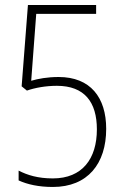

<svg xmlns="http://www.w3.org/2000/svg" viewBox="-20 -734 495 763"><path d="M213 -428C168 -428 131 -421 104 -413L124 -679H362V-714H91L66 -391L87 -374C118 -385 162 -393 206 -393C316 -393 365 -328 365 -220C365 -103 307 -25 190 -25C131 -25 89 -38 54 -56V-17C89 -1 134 9 190 9C329 9 402 -84 402 -222C402 -347 339 -428 213 -428Z"/></svg>

Font: Noto Sans Sinhala UI Condensed ExtraLight
Style: Regular
Weight: 200
Width: 3
Designer: Jelle Bosma - Monotype Design Team
Foundry: Monotype Imaging Inc.
Version: Version 2.006